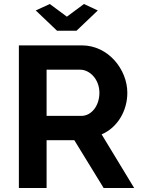

<svg xmlns="http://www.w3.org/2000/svg" viewBox="-20 -936 705 956"><path d="M228 -916 158 -884 264 -783H361L467 -884L398 -916L313 -853ZM74 0H212V-238H350L496 0H648L486 -267C564 -300 614 -383 614 -474C614 -590 519 -710 388 -710H74ZM212 -359V-589H379C428 -589 475 -540 475 -474C475 -410 436 -359 385 -359Z"/></svg>

Font: FIGSv2-sans-serif
Style: Bold
Weight: 700
Designer: Matt McInerney, Pablo Impallari, Rodrigo Fuenzalida,Mirko Velimirovic
Foundry: Matt McInerney, Pablo Impallari, Rodrigo Fuenzalida
Version: Version 4.021;hotconv 1.0.109;makeotfexe 2.5.65596